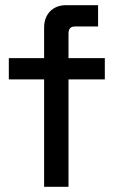

<svg xmlns="http://www.w3.org/2000/svg" viewBox="-20 -720 438 740"><path d="M14 -496V-414H150V0H244V-414H384V-496H244V-590C244 -610 252 -618 270 -618H358V-700H234C184 -700 150 -666 150 -614V-496Z"/></svg>

Font: Space Text Medium
Style: Regular
Weight: 500
Designer: Florian Karsten (Space Text), Colophon Foundry (Space Mono)
Foundry: Florian Karsten
Version: Version 1.003;PS 001.003;hotconv 1.0.88;makeotf.lib2.5.64775